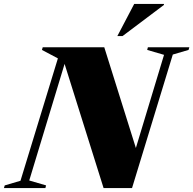

<svg xmlns="http://www.w3.org/2000/svg" viewBox="-72 -955 982 975"><path d="M162 -13.5 158.5 0H-52L-48 -13.5L32 -37L222 -658.5L141 -701.5L145 -715H457.5L618 -203.5L761 -676.5L675.5 -701.5L679 -715H889.5L885.5 -701.5L805.5 -678L598.5 0H454L256 -630.5L76.5 -38.5ZM524 -772 609.5 -935H760.5V-930L550.5 -772Z"/></svg>

Font: Newsreader 72pt ExtraBold
Style: Italic
Weight: 800
Italic angle: -17°
Designer: Hugues Gentile
Foundry: Production Type
Version: Version 1.003; ttfautohint (v1.8.3)